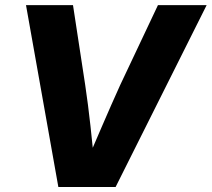

<svg xmlns="http://www.w3.org/2000/svg" viewBox="-20 -748 847 768"><path d="M213.4 0 84 -727.5H272L320.8 -408.2Q332.5 -329.6 341.8 -244.9Q351.1 -160.2 360.4 -67.4H312.5Q352.1 -159.7 388.7 -244.6Q425.3 -329.6 460.9 -408.2L611.8 -727.5H806.6L442.4 0Z"/></svg>

Font: Inter 28pt ExtraBold
Style: Italic
Weight: 800
Italic angle: -9.3988°
Designer: Rasmus Andersson
Foundry: rsms
Version: Version 4.001;git-66647c0bb